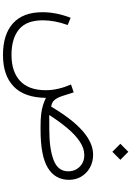

<svg xmlns="http://www.w3.org/2000/svg" viewBox="185 -818 887 1297"><g transform="rotate(90 628.5 -169.5)"><path d="M951.2 -539.1 1005.4 -592.8 1059.6 -539.1 1005.4 -484.9ZM148.9 -183.1Q117.2 -94.7 117.2 -15.1Q117.2 95.2 178.7 145.8Q240.2 196.3 350.6 196.3Q464.4 196.3 526.6 138.4Q588.9 80.6 589.4 -34.2Q589.4 -77.6 579.3 -120.4Q569.3 -163.1 550.8 -205.6L604 -224.1L627.9 -148.9Q639.6 -112.8 655.3 -94.2Q670.9 -75.7 700.7 -71.8Q867.2 -355 1024.4 -355Q1074.2 -355 1112.8 -333.3Q1151.4 -311.5 1173.1 -274.7Q1194.8 -237.8 1194.8 -191.4Q1194.3 -98.1 1113.8 -49.1Q1033.2 0 857.9 0H833Q783.7 0 749.8 -4.2Q715.8 -8.3 690.4 -16.6Q665 -24.9 641.1 -36.1Q639.2 110.4 563.7 182.1Q488.3 253.9 352.1 253.9Q211.9 253.9 137.2 186Q62.5 118.2 62.5 -12.7Q62.5 -106 100.1 -203.1ZM856 -59.1Q986.8 -59.1 1062 -88.4Q1137.2 -117.7 1137.2 -187Q1137.2 -232.9 1106.4 -264.2Q1075.7 -295.4 1027.3 -295.4Q981.4 -295.4 935.5 -264.4Q889.6 -233.4 845 -179.9Q800.3 -126.5 756.8 -58.6Z"/></g></svg>

Font: Vazir Thin FD-UI
Style: Thin-FD-UI
Weight: 100
Designer: Saber Rastikerdar
Foundry: Saber Rastikerdar
Version: Version 30.1.0